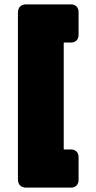

<svg xmlns="http://www.w3.org/2000/svg" viewBox="-20 -817 444 884"><path d="M101.6 46.9H306.6C328.1 46.9 341.8 33.2 341.8 11.7V-93.8C341.8 -115.2 328.1 -128.9 306.6 -128.9H273.4V-621.1H306.6C328.1 -621.1 341.8 -634.8 341.8 -656.2V-761.7C341.8 -783.2 328.1 -796.9 306.6 -796.9H101.6C76.2 -796.9 62.5 -783.2 62.5 -757.8V7.8C62.5 33.2 76.2 46.9 101.6 46.9Z"/></svg>

Font: Gyrotrope Black
Style: Regular
Weight: 900
Designer: David Moles
Version: Version 1.003;Glyphs 3.3.1 (3343)